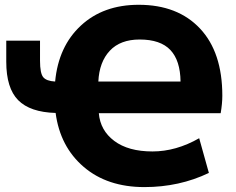

<svg xmlns="http://www.w3.org/2000/svg" viewBox="-20 -762 974 794"><path d="M208 -424.8Q221.7 -570.3 314.5 -656.2Q407.2 -742.2 553.7 -742.2Q714.8 -742.2 807.1 -644Q899.4 -545.9 899.4 -366.2Q899.4 -334 892.6 -293.9H388.7Q394.5 -222.7 452.6 -179.2Q510.7 -135.7 610.4 -135.7Q708 -135.7 803.7 -190.4L843.8 -46.9Q721.7 11.7 577.1 11.7Q423.8 11.7 326.2 -71.8Q228.5 -155.3 210 -294.9Q104.5 -297.9 55.2 -347.7Q5.9 -397.5 5.9 -506.8V-593.8H145.5V-510.7Q145.5 -459 158.7 -442.9Q171.9 -426.8 208 -424.8ZM386.7 -424.8H726.6Q725.6 -511.7 684.6 -555.2Q643.6 -598.6 557.6 -598.6Q477.5 -598.6 434.1 -552.2Q390.6 -505.9 386.7 -424.8Z"/></svg>

Font: Gen Shin Gothic Heavy
Style: Bold
Weight: 900
Designer: [Source Han Sans]
Ryoko NISHIZUKA  (kana & ideographs); Paul D. Hunt (Latin, Greek & Cyrillic); Wenlong ZHANG  (bopomofo
Version: Version 1.002.20150607